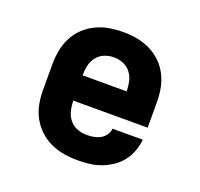

<svg xmlns="http://www.w3.org/2000/svg" viewBox="-101 -650 802 770"><g transform="rotate(20 300.0 -265.0)"><path d="M303 8Q273 8 243.5 3Q214 -2 187 -14.5Q160 -27 138 -48Q116 -69 102 -95Q88 -121 82.5 -150.5Q77 -180 77 -210V-320Q77 -350 82.5 -379Q88 -408 101.5 -434.5Q115 -461 136.5 -481.5Q158 -502 185 -515Q212 -528 241 -533Q270 -538 300 -538Q330 -538 359 -533Q388 -528 415 -515Q442 -502 463.5 -481.5Q485 -461 498.5 -434.5Q512 -408 517.5 -379Q523 -350 523 -320V-211H206V-210Q206 -189 211 -168.5Q216 -148 229 -131.5Q242 -115 262 -107.5Q282 -100 303 -100Q318 -100 332.5 -102.5Q347 -105 360 -112Q373 -119 382 -131.5Q391 -144 392 -159H521Q519 -134 510 -109.5Q501 -85 485.5 -65Q470 -45 448.5 -30.5Q427 -16 403 -7Q379 2 353.5 5Q328 8 303 8ZM206 -319H394V-320Q394 -341 389.5 -361Q385 -381 372.5 -397.5Q360 -414 340.5 -422Q321 -430 300 -430Q279 -430 259.5 -422Q240 -414 227.5 -397.5Q215 -381 210.5 -361Q206 -341 206 -320Z"/></g></svg>

Font: Iosevka Slab XBdEx
Style: Regular
Weight: 800
Width: 7
Monospace: yes
Designer: Belleve Invis
Foundry: Belleve Invis
Version: Version 11.1.0; ttfautohint (v1.8.3)